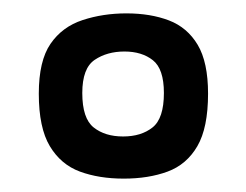

<svg xmlns="http://www.w3.org/2000/svg" viewBox="-20 -653 368 287"><path d="M38 -513Q38 -562 55.5 -587.5Q73 -613 103.5 -623Q134 -633 169 -633Q205 -633 232.5 -622.5Q260 -612 275.5 -586Q291 -560 291 -513Q291 -462 275 -434.5Q259 -407 230.5 -396.5Q202 -386 165 -386Q128 -386 99.5 -396.5Q71 -407 54.5 -434.5Q38 -462 38 -513ZM103 -514Q103 -476 120 -462.5Q137 -449 164 -449Q191 -449 208 -462.5Q225 -476 225 -514Q225 -550 208.5 -563Q192 -576 166 -576Q140 -576 121.5 -563.5Q103 -551 103 -514Z"/></svg>

Font: r_Genos
Style: Bold
Weight: 700
Designer: Robert E. Leuschke
Foundry: Robert E. Leuschke
Version: Version 2.000;June 29, 2024;FontCreator 14.0.0.2814 32-bit